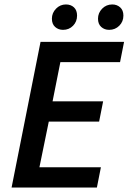

<svg xmlns="http://www.w3.org/2000/svg" viewBox="-20 -842 577 862"><path d="M32 0 162 -654H537L519 -563H251L216 -387H443L425 -296H199L157 -91H433L415 0ZM263 -708Q242 -708 227.5 -721Q213 -734 213 -758Q213 -784 231.5 -803Q250 -822 276 -822Q298 -822 312 -809Q326 -796 326 -772Q326 -745 308 -726.5Q290 -708 263 -708ZM470 -708Q449 -708 434.5 -721Q420 -734 420 -758Q420 -784 438.5 -803Q457 -822 484 -822Q505 -822 519.5 -809Q534 -796 534 -772Q534 -745 515.5 -726.5Q497 -708 470 -708Z"/></svg>

Font: Source Sans 3 SemiBold
Style: Italic
Weight: 600
Italic angle: -11°
Designer: Paul D. Hunt
Foundry: Adobe
Version: Version 3.046;hotconv 1.0.118;makeotfexe 2.5.65603